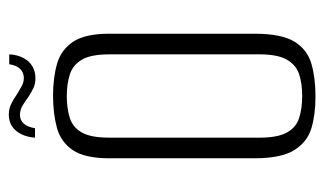

<svg xmlns="http://www.w3.org/2000/svg" viewBox="-174 -568 754 447"><g transform="rotate(-90 203.5 -345.0)"><path d="M202 12Q160 12 128 2.5Q96 -7 77 -37.5Q58 -68 58 -130V-468Q58 -525 77 -553Q96 -581 129 -590Q162 -599 204 -599Q246 -599 278.5 -589.5Q311 -580 329.5 -552Q348 -524 348 -468V-130Q348 -67 329.5 -37Q311 -7 278 2.5Q245 12 202 12ZM203 -19Q232 -19 253.5 -26Q275 -33 287.5 -54.5Q300 -76 300 -119V-467Q300 -511 287.5 -532Q275 -553 253 -560Q231 -567 203 -567Q174 -567 152 -560Q130 -553 118 -532Q106 -511 106 -467V-119Q106 -76 118 -54.5Q130 -33 152 -26Q174 -19 203 -19ZM245 -640Q232 -640 223 -644Q214 -648 200 -657Q192 -663 181.5 -669.5Q171 -676 159 -676Q147 -676 139 -667.5Q131 -659 128 -641H106Q108 -668 122 -685Q136 -702 160 -702Q173 -702 184.5 -696.5Q196 -691 207 -683Q217 -677 226 -672Q235 -667 245 -667Q257 -667 265.5 -675Q274 -683 277 -701H300Q299 -682 291.5 -668Q284 -654 272 -647Q260 -640 245 -640Z"/></g></svg>

Font: Alumni Sans Thin Light
Style: Regular
Weight: 300
Version: Version 1.018